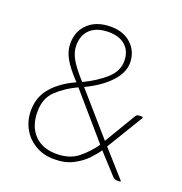

<svg xmlns="http://www.w3.org/2000/svg" viewBox="-108 -663 726 764"><g transform="rotate(20 255.0 -280.5)"><path d="M367 -132 447 -266Q450 -270 453 -271.5Q456 -273 463 -273H473Q478 -273 476 -267L383 -114L480 -5Q482 -4 481 -2Q480 0 477 0H465Q455 0 447 -9L370 -93Q359 -76 337 -52.5Q315 -29 281.5 -11.5Q248 6 201 6Q156 6 121.5 -14.5Q87 -35 68 -69Q49 -103 49 -145Q49 -204 85.5 -245Q122 -286 181 -312Q141 -354 123 -385.5Q105 -417 105 -449Q105 -502 140 -534.5Q175 -567 235 -567Q289 -567 322 -536Q355 -505 355 -457Q355 -416 318 -376Q281 -336 216 -305ZM202 -321Q255 -346 293 -379.5Q331 -413 331 -456Q331 -497 305.5 -520.5Q280 -544 235 -544Q184 -544 157 -519Q130 -494 130 -450Q130 -422 146 -393.5Q162 -365 202 -321ZM355 -111 195 -296Q144 -272 109.5 -239Q75 -206 75 -150Q75 -88 109 -52.5Q143 -17 203 -17Q259 -17 294.5 -46Q330 -75 355 -111Z"/></g></svg>

Font: Zain ExtraLight
Style: Regular
Weight: 200
Designer: Zain,Boutros
Foundry: Mobile Telecommunications Company (Zain), 2024
Version: Version 1.51; ttfautohint (v1.8.4)